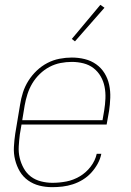

<svg xmlns="http://www.w3.org/2000/svg" viewBox="-20 -766 540 794"><path d="M196 8Q168 8 142.5 1.5Q117 -5 96 -20Q75 -35 62 -57Q49 -79 42.5 -105Q36 -131 37.5 -158.5Q39 -186 43 -213L63 -333Q67 -359 75 -384Q83 -409 97.5 -432Q112 -455 132 -474Q152 -493 176 -505.5Q200 -518 226 -523Q252 -528 277 -528Q305 -528 331 -521.5Q357 -515 378 -500Q399 -485 412.5 -463Q426 -441 431.5 -415Q437 -389 436 -361.5Q435 -334 431 -307L421 -251H69L62 -210Q59 -186 57.5 -161Q56 -136 61.5 -113Q67 -90 78.5 -69.5Q90 -49 108 -35.5Q126 -22 149.5 -16Q173 -10 197 -10Q226 -10 254.5 -15.5Q283 -21 309.5 -36.5Q336 -52 355 -77Q374 -102 380 -130H399Q395 -109 384 -89Q373 -69 357.5 -52Q342 -35 322.5 -23Q303 -11 281.5 -4Q260 3 238.5 5.5Q217 8 196 8ZM72 -269H404L411 -310Q415 -334 416 -359Q417 -384 412.5 -407Q408 -430 396.5 -450Q385 -470 367 -484Q349 -498 325.5 -504Q302 -510 277 -510Q254 -510 230.5 -505.5Q207 -501 185 -489.5Q163 -478 144.5 -460Q126 -442 113.5 -421Q101 -400 93.5 -376.5Q86 -353 82 -330ZM290 -595 277 -605 395 -746 412 -734Z"/></svg>

Font: Iosevka Thin Oblique
Style: Regular
Weight: 100
Italic angle: -9°
Monospace: yes
Designer: Belleve Invis
Foundry: Belleve Invis
Version: Version 32.5.0; ttfautohint (v1.8.4)